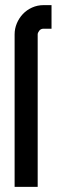

<svg xmlns="http://www.w3.org/2000/svg" viewBox="-20 -731 236 749"><path d="M37 -2V-597Q37 -619 45.5 -639.5Q54 -660 69 -676Q84 -692 105 -701.5Q126 -711 150 -711H181V-619H150Q139 -619 133 -611Q127 -603 127 -597V-2Z"/></svg>

Font: Fundamental  Brigade
Style: Regular
Weight: 400
Designer: Peter Wiegel, original typeface by Arno Drescher 1935
Foundry: Peter Wiegel
Version: Version 0.000 2012 initial release